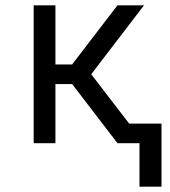

<svg xmlns="http://www.w3.org/2000/svg" viewBox="-20 -540 640 724"><path d="M589 164H506V0H423L252 -223H189V0H107V-520H189V-297H252L423 -520H523L324 -260L467 -74H589Z"/></svg>

Font: Iosevka Custom Extended
Style: Regular
Weight: 400
Width: 7
Monospace: yes
Designer: Belleve Invis
Foundry: Belleve Invis
Version: Version 11.2.4; ttfautohint (v1.8.4)